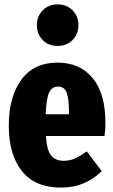

<svg xmlns="http://www.w3.org/2000/svg" viewBox="-20 -836 515 874"><path d="M456 -217H189Q193 -152 213 -128Q233 -104 270 -104Q297 -104 321 -114.5Q345 -125 375 -147L443 -57Q408 -22 361.5 -2Q315 18 257 18Q140 18 80 -57Q20 -132 20 -264Q20 -395 77 -473Q134 -551 242 -551Q343 -551 401.5 -481Q460 -411 460 -275Q460 -251 456 -217ZM294 -323Q294 -386 283.5 -414Q273 -442 244 -442Q217 -442 204 -415.5Q191 -389 188 -316H294ZM337 -722Q337 -681 310.5 -654Q284 -627 242 -627Q200 -627 174 -654Q148 -681 148 -722Q148 -762 174.5 -789Q201 -816 242 -816Q284 -816 310.5 -789Q337 -762 337 -722Z"/></svg>

Font: Fira Sans Extra Condensed ExtraBold
Style: Regular
Weight: 800
Width: 1
Designer: Carrois Corporate & Edenspiekermann AG
Foundry: Carrois Corporate GbR & Edenspiekermann AG
Version: Version 4.203